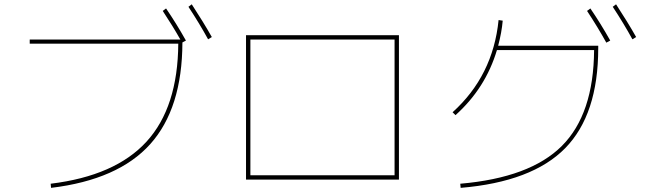

<svg xmlns="http://www.w3.org/2000/svg" viewBox="-20 -866 3040 905"><path d="M747.1 -814.5 762.7 -826.2Q811.5 -754.9 856.4 -674.8L839.8 -666Q838.9 -354.5 688 -186.5Q537.1 -18.6 220.7 19.5L218.8 0Q523.4 -37.1 670.9 -198.7Q818.4 -360.4 820.3 -660.2H120.1V-679.7H830.1Q794.9 -742.2 747.1 -814.5ZM868.2 -834 883.8 -845.7Q937.5 -763.7 978.5 -691.4L960.9 -680.7Q920.9 -753.9 868.2 -834Z M1160.2 -40H1839.8V-679.7H1160.2ZM1160.2 -19.5H1139.6V-700.2H1860.4V-19.5Z M2747.1 -814.5 2762.7 -826.2Q2811.5 -754.9 2856.4 -674.8L2837.9 -665Q2797.9 -737.3 2747.1 -814.5ZM2868.2 -834 2883.8 -845.7Q2937.5 -763.7 2978.5 -691.4L2960.9 -680.7Q2920.9 -753.9 2868.2 -834ZM2113.3 -336.9Q2303.7 -508.8 2330.1 -771.5L2349.6 -768.6Q2344.7 -712.9 2328.1 -650.4H2799.8V-639.6Q2799.8 -326.2 2644 -167.5Q2488.3 -8.8 2151.4 19.5L2149.4 0Q2478.5 -28.3 2628.4 -178.2Q2778.3 -328.1 2780.3 -629.9H2322.3Q2268.6 -450.2 2127 -323.2Z"/></svg>

Font: Mgen+ 1m thin
Style: Regular
Weight: 100
Designer: [Source Han Sans]
Ryoko NISHIZUKA  (kana & ideographs); Paul D. Hunt (Latin, Greek & Cyrillic); Wenlong ZHANG  (bopomofo
Version: Version 1.059.20150602